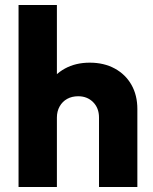

<svg xmlns="http://www.w3.org/2000/svg" viewBox="-20 -746 612 766"><path d="M375 0V-277Q375 -315 351.5 -338.5Q328 -362 292 -362Q267 -362 248 -351.5Q229 -341 218 -321.5Q207 -302 207 -277L148 -306Q148 -363 172 -406Q196 -449 239 -472.5Q282 -496 338 -496Q395 -496 438 -472.5Q481 -449 504.5 -407.5Q528 -366 528 -311V0ZM54 0V-726H207V0Z"/></svg>

Font: Outfit-Bold
Style: Bold
Weight: 700
Designer: Rodrigo Fuenzalida
Foundry: fragTYPE
Version: Version 1.000